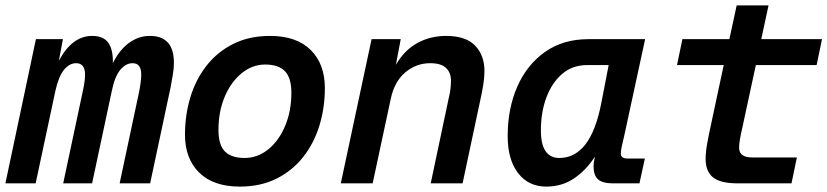

<svg xmlns="http://www.w3.org/2000/svg" viewBox="-44 -679 3064 711"><path d="M-24 0 89 -534H189L174 -454Q223 -546 297 -546Q338 -546 356 -522Q374 -498 374 -452Q374 -449 374 -445Q398 -494 433.5 -520Q469 -546 511 -546Q600 -546 600 -447Q600 -425 596 -402Q592 -379 588 -357L512 0H399L472 -343Q479 -381 479 -403Q479 -445 447 -445Q422 -445 401.5 -420.5Q381 -396 370 -342L297 0H190L263 -343Q271 -380 271 -402Q271 -445 238 -445Q213 -445 193 -420.5Q173 -396 161 -342L88 0Z M844 12Q746 12 693.5 -40Q641 -92 641 -180Q641 -253 661 -319Q681 -385 721 -436Q761 -487 820 -516.5Q879 -546 956 -546Q1054 -546 1106.5 -494Q1159 -442 1159 -353Q1159 -280 1139 -214.5Q1119 -149 1079 -98Q1039 -47 980 -17.5Q921 12 844 12ZM862 -94Q910 -94 949.5 -126Q989 -158 1012 -213Q1035 -268 1035 -336Q1035 -391 1011 -415.5Q987 -440 938 -440Q890 -440 850.5 -407.5Q811 -375 788 -320.5Q765 -266 765 -198Q765 -142 789 -118Q813 -94 862 -94Z M1218 0 1332 -534H1440L1422 -439Q1454 -494 1502 -520Q1550 -546 1608 -546Q1681 -546 1715.5 -510Q1750 -474 1750 -416Q1750 -392 1745.5 -364.5Q1741 -337 1736 -315L1669 0H1551L1618 -317Q1622 -332 1624 -348.5Q1626 -365 1626 -381Q1626 -410 1607.5 -427.5Q1589 -445 1549 -445Q1498 -445 1457.5 -411.5Q1417 -378 1403 -313L1336 0Z M1979 12Q1913 12 1874.5 -38Q1836 -88 1836 -175Q1836 -277 1871.5 -358Q1907 -439 1974 -486.5Q2041 -534 2135 -534H2345L2268 -178Q2263 -157 2259 -139Q2255 -121 2255 -110Q2255 -92 2280 -92H2344L2324 0H2226Q2187 0 2170.5 -15Q2154 -30 2154 -63Q2154 -77 2159 -99Q2127 -49 2082 -18.5Q2037 12 1979 12ZM2027 -94Q2085 -94 2124 -144.5Q2163 -195 2183 -299L2210 -438H2130Q2076 -438 2038 -405.5Q2000 -373 1979.5 -318.5Q1959 -264 1959 -196Q1959 -144 1976.5 -119Q1994 -94 2027 -94Z M2688 0Q2623 0 2596 -22.5Q2569 -45 2569 -90Q2569 -116 2575 -149Q2581 -182 2589 -218L2636 -438H2463L2483 -534H2657L2684 -659H2802L2775 -534H3000L2980 -438H2755L2706 -211Q2700 -185 2696.5 -165.5Q2693 -146 2693 -132Q2693 -96 2741 -96H2907L2887 0Z"/></svg>

Font: Geist Mono SemiBold
Style: Italic
Weight: 600
Italic angle: -12°
Monospace: yes
Designer: Basement.studio, Andrés Briganti, Mateo Zaragoza
Foundry: Basement.studio, Vercel, Andrés Briganti, Guido Ferreyra, Mateo Zaragoza
Version: Version 1.500; ttfautohint (v1.8.4.7-5d5b)